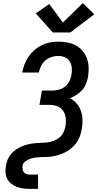

<svg xmlns="http://www.w3.org/2000/svg" viewBox="-20 -1011 640 1236"><path d="M172 205Q150 205 128.5 202Q107 199 87.5 191.5Q68 184 52 171Q36 158 26.5 140Q17 122 15.5 100Q14 78 18 56Q21 36 29.5 16Q38 -4 52 -20.5Q66 -37 84.5 -49Q103 -61 123 -69.5Q143 -78 163 -82.5Q183 -87 203.5 -89Q224 -91 244.5 -91.5Q265 -92 285.5 -94.5Q306 -97 326 -104.5Q346 -112 363 -126Q380 -140 389 -160Q398 -180 402 -200Q406 -226 403 -251.5Q400 -277 386.5 -297.5Q373 -318 349 -327Q325 -336 299 -336H234L250 -428H315Q336 -428 358 -433.5Q380 -439 398 -453Q416 -467 426.5 -488Q437 -509 440 -530Q444 -552 442 -574.5Q440 -597 429 -615Q418 -633 398 -642Q378 -651 355 -651Q334 -651 312 -644Q290 -637 272.5 -622Q255 -607 244.5 -586.5Q234 -566 230 -544H123Q128 -571 138 -597Q148 -623 164 -646.5Q180 -670 202 -689Q224 -708 249.5 -720.5Q275 -733 302 -738Q329 -743 355 -743Q385 -743 414.5 -737.5Q444 -732 468.5 -718.5Q493 -705 511.5 -683.5Q530 -662 539.5 -635.5Q549 -609 550.5 -579Q552 -549 547 -519Q543 -496 534.5 -473.5Q526 -451 510.5 -433Q495 -415 474 -401.5Q453 -388 431 -379Q455 -366 473 -345Q491 -324 500.5 -298Q510 -272 511 -242.5Q512 -213 507 -184Q504 -167 499.5 -150Q495 -133 487 -117Q479 -101 468 -86.5Q457 -72 443 -60Q429 -48 413.5 -38.5Q398 -29 381 -22Q364 -15 347 -10.5Q330 -6 313 -3.5Q296 -1 279 -0.5Q262 0 244.5 0.5Q227 1 210 3Q193 5 176 10.5Q159 16 143.5 27.5Q128 39 125 56Q124 67 125.5 78.5Q127 90 133.5 98Q140 106 150.5 109.5Q161 113 172 113H225V205ZM320 -802 210 -925 297 -985 385 -866 513 -991 587 -919 433 -802Z"/></svg>

Font: Iosevka Curly SmBdExObl
Style: Regular
Weight: 600
Width: 7
Italic angle: -9°
Monospace: yes
Designer: Belleve Invis
Foundry: Belleve Invis
Version: Version 11.1.0; ttfautohint (v1.8.3)